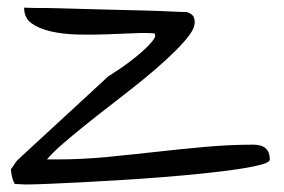

<svg xmlns="http://www.w3.org/2000/svg" viewBox="-20 -488 753 509"><path d="M8.8 -38.1Q8.8 -40 11.7 -43L17.6 -51.8Q20.5 -56.6 23.4 -60.1Q26.4 -63.5 28.3 -65.4L266.6 -285.2Q273.4 -290 285.2 -297.4Q296.9 -304.7 311 -314.9Q325.2 -325.2 339.8 -336.9Q354.5 -348.6 365.7 -359.4Q377 -370.1 384.3 -379.4Q391.6 -388.7 391.6 -394.5Q391.6 -395.5 390.6 -397Q389.6 -398.4 389.6 -399.4Q369.1 -401.4 335.4 -399.9Q301.8 -398.4 262.7 -397Q223.6 -395.5 185.1 -396.5Q146.5 -397.5 114.7 -404.8Q83 -412.1 63.5 -426.3Q43.9 -440.4 43.9 -467.8Q46.9 -467.8 55.7 -467.3Q64.5 -466.8 74.2 -466.8Q84 -466.8 92.8 -466.8Q101.6 -466.8 104.5 -466.8Q118.2 -466.8 147.5 -465.8Q176.8 -464.8 213.4 -463.9Q250 -462.9 290.5 -461.9Q331.1 -460.9 367.7 -460Q404.3 -459 433.1 -457.5Q461.9 -456.1 475.6 -456.1Q488.3 -451.2 492.2 -445.3Q496.1 -439.5 496.1 -428.7Q496.1 -414.1 482.4 -395.5Q468.8 -377 446.3 -354.5Q423.8 -332 394.5 -306.6Q365.2 -281.2 332.5 -255.4Q299.8 -229.5 266.1 -203.6Q232.4 -177.7 201.7 -152.8Q170.9 -127.9 145.5 -106Q120.1 -84 104.5 -65.4H132.8Q197.3 -65.4 262.7 -71.8Q328.1 -78.1 393.6 -85.4Q459 -92.8 523.9 -98.6Q588.9 -104.5 651.4 -104.5Q695.3 -104.5 695.3 -65.4Q695.3 -57.6 671.4 -51.3Q647.5 -44.9 607.4 -39.1Q567.4 -33.2 515.1 -27.8Q462.9 -22.5 407.2 -18.1Q351.6 -13.7 294.9 -10.3Q238.3 -6.8 189.9 -4.4Q141.6 -2 105.5 -0.5Q69.3 1 52.7 1H45.9Q41 1 35.6 0.5Q30.3 0 25.4 0H19.5Q18.6 -2 16.1 -6.8Q13.7 -11.7 12.2 -18.1Q10.7 -24.4 9.8 -30.3Q8.8 -36.1 8.8 -38.1Z"/></svg>

Font: Swanky and Moo Moo
Style: Regular
Weight: 400
Designer: Kimberly Geswein
Foundry: Kimberly Geswein
Version: Version 1.002 2001